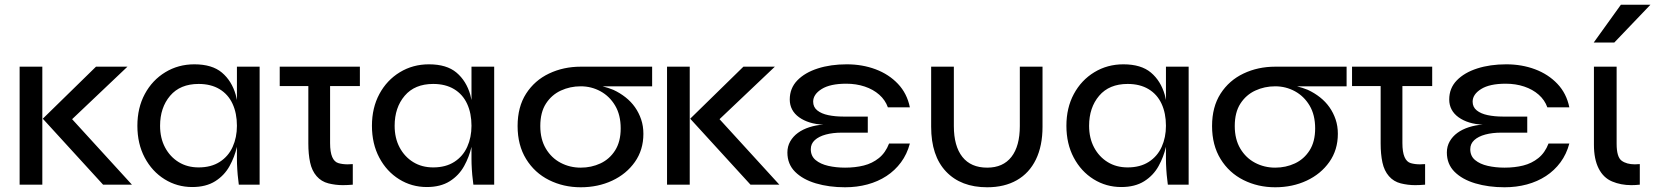

<svg xmlns="http://www.w3.org/2000/svg" viewBox="-20 -781 7000 812"><path d="M63 -499H159V0H63ZM519 -499 285 -277 538 0H416L161 -279L386 -499Z M793 10Q729 10 676 -23Q623 -56 592 -114.5Q561 -173 561 -249Q561 -325 592.5 -383.5Q624 -442 679 -475.5Q734 -509 802 -509Q877 -509 918.5 -474Q960 -439 977 -380Q980 -369 982 -358V-499H1078V0H990Q990 -3 987.5 -21.5Q985 -40 983.5 -64.5Q982 -89 982 -109V-160Q972 -117 951 -79Q929 -39 890 -14.5Q851 10 793 10ZM820 -73Q873 -73 909.5 -96.5Q946 -120 964 -160Q982 -200 982 -249Q982 -302 963.5 -342Q945 -382 908.5 -404Q872 -426 820 -426Q742 -426 699.5 -376Q657 -326 657 -249Q657 -197 678 -157.5Q699 -118 735.5 -95.5Q772 -73 820 -73Z M1502 -499V-417H1376V-176Q1376 -138 1385 -117Q1394 -96 1411.5 -91Q1429 -86 1450 -86Q1460 -86 1472 -87V0Q1449 2 1430 2Q1399 2 1369 -5.5Q1339 -13 1319 -36Q1299 -59 1291.5 -94Q1284 -129 1284 -174V-417H1163V-499Z M1785 10Q1721 10 1668 -23Q1615 -56 1584 -114.5Q1553 -173 1553 -249Q1553 -325 1584.5 -383.5Q1616 -442 1671 -475.5Q1726 -509 1794 -509Q1869 -509 1910.5 -474Q1952 -439 1969 -380Q1972 -369 1974 -358V-499H2070V0H1982Q1982 -3 1979.5 -21.5Q1977 -40 1975.5 -64.5Q1974 -89 1974 -109V-160Q1964 -117 1943 -79Q1921 -39 1882 -14.5Q1843 10 1785 10ZM1812 -73Q1865 -73 1901.5 -96.5Q1938 -120 1956 -160Q1974 -200 1974 -249Q1974 -302 1955.5 -342Q1937 -382 1900.5 -404Q1864 -426 1812 -426Q1734 -426 1691.5 -376Q1649 -326 1649 -249Q1649 -197 1670 -157.5Q1691 -118 1727.5 -95.5Q1764 -73 1812 -73Z M2436 11Q2363 11 2302 -19.5Q2241 -50 2205 -108.5Q2169 -167 2169 -248Q2169 -329 2205 -385Q2241 -441 2302 -470Q2363 -499 2436 -499H2738V-416H2528Q2552 -410 2574 -401Q2602 -388 2625.5 -369.5Q2649 -351 2665.5 -327.5Q2682 -304 2691.5 -276Q2701 -248 2701 -215Q2701 -147 2665 -96Q2629 -45 2569 -17Q2509 11 2436 11ZM2436 -72Q2481 -72 2519.5 -90Q2558 -108 2581.5 -145Q2605 -182 2605 -238Q2605 -295 2581.5 -334.5Q2558 -374 2519.5 -395Q2481 -416 2436 -416Q2391 -416 2352 -398Q2313 -380 2289 -343Q2265 -306 2265 -248Q2265 -192 2288.5 -152.5Q2312 -113 2351 -92.5Q2390 -72 2436 -72Z M2801 -499H2897V0H2801ZM3257 -499 3023 -277 3276 0H3154L2899 -279L3124 -499Z M3554 11Q3486 11 3430.5 -5.5Q3375 -22 3342.5 -54.5Q3310 -87 3310 -136Q3310 -162 3322 -183Q3334 -204 3354.5 -219Q3375 -234 3403 -243Q3431 -252 3462 -254Q3431 -255 3405 -263Q3379 -271 3359.5 -285Q3340 -299 3330 -318Q3320 -337 3320 -360Q3320 -408 3352 -441Q3384 -474 3438.5 -491.5Q3493 -509 3561 -509Q3627 -509 3683 -488Q3739 -467 3777.5 -426.5Q3816 -386 3828 -327H3735Q3724 -358 3698.5 -380.5Q3673 -403 3637 -415Q3601 -427 3559 -427Q3491 -427 3455 -404.5Q3419 -382 3419 -351Q3419 -328 3436.5 -314Q3454 -300 3483 -294Q3512 -288 3546 -288H3650V-220H3540Q3502 -220 3472.5 -212Q3443 -204 3426 -188.5Q3409 -173 3409 -150Q3409 -121 3429.5 -104Q3450 -87 3483 -79.5Q3516 -72 3554 -72Q3597 -72 3633 -81Q3669 -90 3697 -112.5Q3725 -135 3740 -174H3828Q3816 -129 3790.5 -94.5Q3765 -60 3729 -36.5Q3693 -13 3648.5 -1Q3604 11 3554 11Z M4389 -245Q4389 -164 4361 -106.5Q4333 -49 4280.5 -19Q4228 11 4155 11Q4044 11 3981 -55.5Q3918 -122 3918 -245V-499H4014V-248Q4014 -163 4050 -117.5Q4086 -72 4155 -72Q4222 -72 4257.5 -117.5Q4293 -163 4293 -248V-499H4389Z M4722 10Q4658 10 4605 -23Q4552 -56 4521 -114.5Q4490 -173 4490 -249Q4490 -325 4521.5 -383.5Q4553 -442 4608 -475.5Q4663 -509 4731 -509Q4806 -509 4847.5 -474Q4889 -439 4906 -380Q4909 -369 4911 -358V-499H5007V0H4919Q4919 -3 4916.5 -21.5Q4914 -40 4912.5 -64.5Q4911 -89 4911 -109V-160Q4901 -117 4880 -79Q4858 -39 4819 -14.5Q4780 10 4722 10ZM4749 -73Q4802 -73 4838.5 -96.5Q4875 -120 4893 -160Q4911 -200 4911 -249Q4911 -302 4892.5 -342Q4874 -382 4837.5 -404Q4801 -426 4749 -426Q4671 -426 4628.5 -376Q4586 -326 4586 -249Q4586 -197 4607 -157.5Q4628 -118 4664.5 -95.5Q4701 -73 4749 -73Z M5373 11Q5300 11 5239 -19.5Q5178 -50 5142 -108.5Q5106 -167 5106 -248Q5106 -329 5142 -385Q5178 -441 5239 -470Q5300 -499 5373 -499H5675V-416H5465Q5489 -410 5511 -401Q5539 -388 5562.5 -369.5Q5586 -351 5602.5 -327.5Q5619 -304 5628.5 -276Q5638 -248 5638 -215Q5638 -147 5602 -96Q5566 -45 5506 -17Q5446 11 5373 11ZM5373 -72Q5418 -72 5456.5 -90Q5495 -108 5518.5 -145Q5542 -182 5542 -238Q5542 -295 5518.5 -334.5Q5495 -374 5456.5 -395Q5418 -416 5373 -416Q5328 -416 5289 -398Q5250 -380 5226 -343Q5202 -306 5202 -248Q5202 -192 5225.5 -152.5Q5249 -113 5288 -92.5Q5327 -72 5373 -72Z M6037 -499V-417H5911V-176Q5911 -138 5920 -117Q5929 -96 5946.5 -91Q5964 -86 5985 -86Q5995 -86 6007 -87V0Q5984 2 5965 2Q5934 2 5904 -5.5Q5874 -13 5854 -36Q5834 -59 5826.5 -94Q5819 -129 5819 -174V-417H5698V-499Z M6343 11Q6275 11 6219.5 -5.5Q6164 -22 6131.5 -54.5Q6099 -87 6099 -136Q6099 -162 6111 -183Q6123 -204 6143.5 -219Q6164 -234 6192 -243Q6220 -252 6251 -254Q6220 -255 6194 -263Q6168 -271 6148.5 -285Q6129 -299 6119 -318Q6109 -337 6109 -360Q6109 -408 6141 -441Q6173 -474 6227.5 -491.5Q6282 -509 6350 -509Q6416 -509 6472 -488Q6528 -467 6566.5 -426.5Q6605 -386 6617 -327H6524Q6513 -358 6487.5 -380.5Q6462 -403 6426 -415Q6390 -427 6348 -427Q6280 -427 6244 -404.5Q6208 -382 6208 -351Q6208 -328 6225.5 -314Q6243 -300 6272 -294Q6301 -288 6335 -288H6439V-220H6329Q6291 -220 6261.5 -212Q6232 -204 6215 -188.5Q6198 -173 6198 -150Q6198 -121 6218.5 -104Q6239 -87 6272 -79.5Q6305 -72 6343 -72Q6386 -72 6422 -81Q6458 -90 6486 -112.5Q6514 -135 6529 -174H6617Q6605 -129 6579.5 -94.5Q6554 -60 6518 -36.5Q6482 -13 6437.5 -1Q6393 11 6343 11Z M6915 0Q6896 2 6879 2Q6835 2 6798 -13.5Q6761 -29 6741 -68.5Q6721 -108 6721 -169V-499H6817V-173Q6817 -117 6838 -101.5Q6859 -86 6894 -86Q6904 -86 6915 -87ZM6720 -601 6835 -761H6960L6807 -601Z"/></svg>

Font: Syne Med Modified
Style: Regular
Weight: 500
Designer: Lucas Descroix
Foundry: Bonjour Monde
Version: Version 2.200